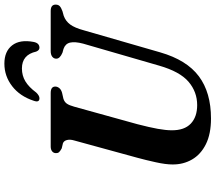

<svg xmlns="http://www.w3.org/2000/svg" viewBox="-72 -874 959 854"><g transform="rotate(-90 407.0 -446.5)"><path d="M542.5 -217.5 640.5 -556Q650 -592.5 645 -613.8Q640 -635 617 -643L600.5 -647.5Q573 -659 573.5 -675.5Q573.5 -686 582.2 -693Q591 -700 607.5 -700H785.5Q814 -700 814 -678Q814 -666 806.8 -659.5Q799.5 -653 784 -647.5L764 -642Q740.5 -633.5 725.5 -613.2Q710.5 -593 699.5 -552L601.5 -212.5Q567.5 -95 495.2 -41Q423 13 307.5 13Q238.5 13 193 -9.8Q147.5 -32.5 125 -71.5Q102.5 -110.5 103 -158.5Q103 -188.5 112.8 -232.8Q122.5 -277 132.5 -313.5L210 -596.5Q215 -613.5 211.8 -627.2Q208.5 -641 197.5 -645.5L174.5 -651Q162.5 -657.5 157.8 -662.8Q153 -668 153.5 -677.5Q153.5 -687 161.2 -693.5Q169 -700 183 -700H421Q449.5 -700 449.5 -679.5Q449.5 -670.5 442.8 -662Q436 -653.5 422 -649.5L395.5 -643.5Q381 -639 373.5 -628.2Q366 -617.5 360 -595.5L282 -314Q268 -260 261.5 -223.8Q255 -187.5 255 -162Q254.5 -105.5 284.5 -77Q314.5 -48.5 367 -48.5Q426 -48.5 471 -87Q516 -125.5 542.5 -217.5ZM530 -828Q498 -828 472.5 -812.5Q447 -797 423 -764.5Q409 -750 397.5 -750Q377 -750 386.5 -776Q406.5 -837 451.2 -871.5Q496 -906 551.5 -906Q606 -906 632.8 -871.5Q659.5 -837 648 -776Q643 -750 622 -750Q611 -750 605 -764.5Q591 -828 530 -828Z"/></g></svg>

Font: Fraunces 9pt S000 SemiBold
Style: Italic
Weight: 600
Italic angle: -16°
Version: Version 1.000; ttfautohint (v1.8.3)